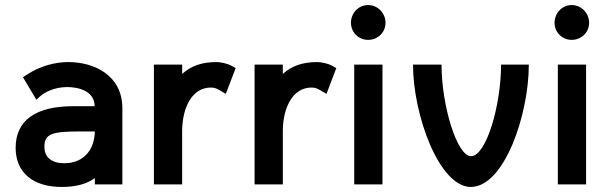

<svg xmlns="http://www.w3.org/2000/svg" viewBox="-20 -731 2412 761"><path d="M356 -210C354 -131 306 -84 235 -84C185 -84 156 -107 156 -149C156 -201 186 -210 299 -210ZM465 -302C465 -432 354 -485 251 -485C199 -485 139 -470 85 -434L71 -425L124 -336L141 -351C156 -364 192 -385 245 -386C294 -386 355 -369 355 -310H269C123 -310 42 -255 42 -145C42 -47 111 10 224 10C282 10 324 -2 356 -25V0H465Z M914 -461 900 -469C879 -481 851 -485 838 -485C779 -485 736 -469 702 -438V-475H590V0H702V-217C704 -307 742 -384 816 -384C833 -384 841 -379 856 -370L875 -359Z M1313 -461 1299 -469C1278 -481 1250 -485 1237 -485C1178 -485 1135 -469 1101 -438V-475H989V0H1101V-217C1103 -307 1141 -384 1215 -384C1232 -384 1240 -379 1255 -370L1274 -359Z M1508 -641C1508 -679 1477 -711 1439 -711C1401 -711 1371 -679 1371 -641C1371 -603 1401 -573 1439 -573C1477 -573 1508 -602 1508 -641ZM1384 -475V0H1496V-475Z M1966 -475C1966 -313 1907 -112 1847 -112C1791 -112 1730 -314 1730 -475H1617C1617 -275 1721 10 1846 10C1978 10 2076 -275 2076 -475Z M2315 -641C2315 -679 2284 -711 2246 -711C2208 -711 2178 -679 2178 -641C2178 -603 2208 -573 2246 -573C2284 -573 2315 -602 2315 -641ZM2191 -475V0H2303V-475Z"/></svg>

Font: Mint Spirit
Style: Bold
Weight: 700
Designer: HARENDAL Hirwen
Foundry: Arkandis Digital Foundry.
Version: Version 1.004;FFEdit